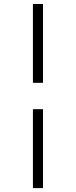

<svg xmlns="http://www.w3.org/2000/svg" viewBox="-20 -756 385 974"><path d="M147 198.2V-202.1H198.2V198.2ZM147 -335.9V-735.8H198.2V-335.9Z"/></svg>

Font: Charis SIL Afr
Style: Bold
Weight: 700
Foundry: SIL International
Version: Version 5.000